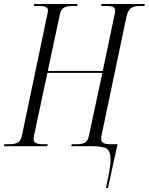

<svg xmlns="http://www.w3.org/2000/svg" viewBox="-41 -734 747 964"><path d="M491 210Q501 162 507.5 128.5Q514 95 514 68Q514 25 494.5 12.5Q475 0 419 0H317L319 -10H345Q372 -10 386.5 -18.5Q401 -27 406 -55L473 -368H197L130 -54Q129 -49 128.5 -43.5Q128 -38 128 -33Q128 -10 173 -10H199L196 0H-21L-19 -10H6Q34 -10 48.5 -18.5Q63 -27 69 -53L195 -654Q197 -663 198.5 -670.5Q200 -678 200 -681Q200 -693 190 -698.5Q180 -704 155 -704H129L131 -714H348L346 -704H322Q294 -704 279.5 -695.5Q265 -687 259 -659L199 -378H475L532 -650Q535 -661 536 -668Q537 -675 537 -681Q537 -693 527.5 -698.5Q518 -704 494 -704H467L469 -714H686L684 -704H661Q633 -704 617 -693.5Q601 -683 593 -646L470 -60Q468 -53 467.5 -48Q467 -43 467 -38Q467 -21 479 -15.5Q491 -10 512 -10H549L501 210Z"/></svg>

Font: Noto Serif Display ExtraCondensed Light
Style: Italic
Weight: 300
Width: 2
Italic angle: -12°
Designer: Monotype Design Team
Foundry: Monotype Imaging Inc.
Version: Version 2.009